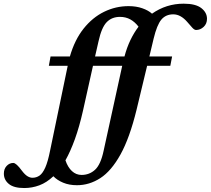

<svg xmlns="http://www.w3.org/2000/svg" viewBox="-212 -732 1117 1018"><path d="M700.5 -432.5 691 -383H568L512 -150Q475.5 -0.5 426.8 87.2Q378 175 319.8 212.5Q261.5 250 196 250Q154.5 250 122.5 236.5Q90.5 223 71 202.5Q35.5 236 -3.2 250.5Q-42 265 -83.5 265Q-139 265 -165.2 243.2Q-191.5 221.5 -191.5 188.5Q-191.5 163.5 -176.8 147.8Q-162 132 -141.5 132Q-126 132 -96 173Q-80 194 -66.5 202.2Q-53 210.5 -40 210.5Q-19 210.5 -2.2 198.8Q14.5 187 28.2 156Q42 125 53.5 67L147 -383H47L56 -432.5H158.5Q184 -521 231.2 -580.2Q278.5 -639.5 340 -669.5Q401.5 -699.5 469.5 -699.5Q510.5 -699.5 542.5 -688.2Q574.5 -677 594 -659.5Q669.5 -712.5 762 -712.5Q825.5 -712.5 855.5 -689Q885.5 -665.5 885.5 -632.5Q885.5 -606 867.8 -589.5Q850 -573 827.5 -573Q818.5 -573 807.2 -585.5Q796 -598 780 -616.5Q764 -635 745.5 -645.5Q727 -656 706.5 -656Q667 -656 643.5 -628Q620 -600 602.5 -527L580 -432.5ZM310.5 -513.5 292 -432.5H448Q460.5 -480 479.5 -519.5Q498.5 -559 522.5 -590.5Q503.5 -615.5 479.2 -629Q455 -642.5 424 -642.5Q381 -642.5 353.8 -614.5Q326.5 -586.5 310.5 -513.5ZM228 -145Q208.5 -59 185 6Q161.5 71 135 118Q147.5 155 169.5 175.2Q191.5 195.5 220.5 195.5Q262 195.5 292 168Q322 140.5 337.5 67L436 -383H281Z"/></svg>

Font: Newsreader Text
Style: Bold Italic
Weight: 700
Italic angle: -17°
Designer: Hugues Gentile
Foundry: Production Type
Version: Version 1.001